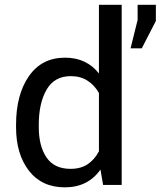

<svg xmlns="http://www.w3.org/2000/svg" viewBox="-20 -782 682 812"><path d="M47.9 -254.4Q47.9 -381.8 102.3 -460Q156.7 -538.1 254.9 -538.1Q301.3 -538.1 337.2 -521Q373 -503.9 398.4 -471.2V-761.7H494.6V0H416L404.8 -64.9Q378.9 -27.8 341.3 -8.8Q303.7 10.3 253.9 10.3Q157.2 10.3 102.5 -59.8Q47.9 -129.9 47.9 -244.1ZM144 -244.1Q144 -164.1 176.8 -116Q209.5 -67.9 278.3 -67.9Q321.3 -67.9 350.6 -87.4Q379.9 -106.9 398.4 -142.1V-388.7Q379.9 -421.4 350.3 -440.7Q320.8 -460 279.3 -460Q210 -460 177 -402.8Q144 -345.7 144 -254.4ZM639.2 -693.4 579.6 -577.6H532.2L562 -697.8V-761.7H639.2Z"/></svg>

Font: GeogebraSans
Style: Regular
Weight: 400
Designer: Google
Version: Version 1.100140; 2013